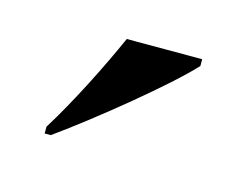

<svg xmlns="http://www.w3.org/2000/svg" viewBox="-41 -823 350 273"><g transform="rotate(15 134.5 -686.0)"><path d="M40 -616V-606H49C105 -646 197 -721 229 -756V-766H118C98 -721 68 -661 40 -616Z"/></g></svg>

Font: Noto Serif Display SemiCondensed SemiBold
Style: Regular
Weight: 600
Width: 4
Designer: Monotype Design Team
Foundry: Monotype Imaging Inc.
Version: Version 2.009